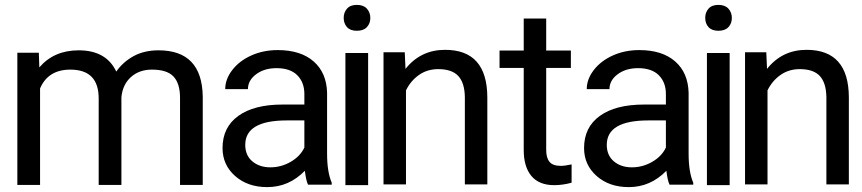

<svg xmlns="http://www.w3.org/2000/svg" viewBox="-20 -761 3530 786"><path d="M139 -545 141 -485Q201 -555 302 -555Q415 -555 456 -468Q483 -507 526.5 -531Q570 -555 629 -555Q807 -555 810 -366V-4H717V-361Q717 -419 690.5 -447.5Q664 -476 602 -476Q550 -476 516 -445.5Q482 -415 477 -363V-4H384V-358Q384 -476 268 -476Q177 -476 144 -399V-4H51V-545Z M1241 -5Q1233 -21 1228 -62Q1163 5 1074 5Q994 5 942.5 -40.5Q891 -86 891 -155Q891 -240 955.5 -286.5Q1020 -333 1136 -333H1226V-376Q1226 -424 1197 -453Q1168 -482 1112 -482Q1062 -482 1028.5 -457Q995 -432 995 -396H902Q902 -437 931 -474.5Q960 -512 1009 -534Q1058 -556 1117 -556Q1211 -556 1264 -509.5Q1317 -463 1319 -381V-132Q1319 -57 1338 -13V-5ZM1226 -157V-268H1154Q984 -268 984 -168Q984 -125 1013 -100.5Q1042 -76 1087 -76Q1131 -76 1170 -98.5Q1209 -121 1226 -157Z M1487 -3H1394V-544H1487ZM1387 -688Q1387 -710 1400.5 -725.5Q1414 -741 1441 -741Q1468 -741 1482 -725.5Q1496 -710 1496 -687.5Q1496 -665 1482 -650Q1468 -635 1441 -635Q1414 -635 1400.5 -650Q1387 -665 1387 -688Z M1637 -547 1640 -479Q1702 -557 1802 -557Q1974 -557 1975 -363V-6H1883V-364Q1882 -422 1856 -450Q1830 -478 1774 -478Q1729 -478 1695 -454Q1661 -430 1642 -391V-6H1550V-547Z M2216 -685V-554H2317V-483H2216V-147Q2216 -115 2229.5 -98.5Q2243 -82 2276 -82Q2292 -82 2320 -88V-13Q2283 -3 2249 -3Q2187 -3 2155.5 -40.5Q2124 -78 2124 -147V-483H2025V-554H2124V-685Z M2721 -5Q2713 -21 2708 -62Q2643 5 2554 5Q2474 5 2422.5 -40.5Q2371 -86 2371 -155Q2371 -240 2435.5 -286.5Q2500 -333 2616 -333H2706V-376Q2706 -424 2677 -453Q2648 -482 2592 -482Q2542 -482 2508.5 -457Q2475 -432 2475 -396H2382Q2382 -437 2411 -474.5Q2440 -512 2489 -534Q2538 -556 2597 -556Q2691 -556 2744 -509.5Q2797 -463 2799 -381V-132Q2799 -57 2818 -13V-5ZM2706 -157V-268H2634Q2464 -268 2464 -168Q2464 -125 2493 -100.5Q2522 -76 2567 -76Q2611 -76 2650 -98.5Q2689 -121 2706 -157Z M2967 -3H2874V-544H2967ZM2867 -688Q2867 -710 2880.5 -725.5Q2894 -741 2921 -741Q2948 -741 2962 -725.5Q2976 -710 2976 -687.5Q2976 -665 2962 -650Q2948 -635 2921 -635Q2894 -635 2880.5 -650Q2867 -665 2867 -688Z M3117 -547 3120 -479Q3182 -557 3282 -557Q3454 -557 3455 -363V-6H3363V-364Q3362 -422 3336 -450Q3310 -478 3254 -478Q3209 -478 3175 -454Q3141 -430 3122 -391V-6H3030V-547Z"/></svg>

Font: lipipragatuchhi
Style: Regular
Weight: 400
Designer: Abhinash Majhi
Version: Version 1.000